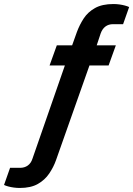

<svg xmlns="http://www.w3.org/2000/svg" viewBox="-38 -751 661 953"><path d="M60 182Q46 182 31 180Q16 178 3 174.5Q-10 171 -18 167L12 82H62Q84 82 100 70.5Q116 59 123 37L284 -426H208L244 -526H320L344 -593Q357 -628 377.5 -659.5Q398 -691 433.5 -711Q469 -731 525 -731Q540 -731 554.5 -729Q569 -727 582 -723.5Q595 -720 603 -716L573 -631H523Q501 -631 485.5 -619.5Q470 -608 462 -586L442 -526H537L501 -426H406L240 44Q228 78 206.5 110Q185 142 150 162Q115 182 60 182Z"/></svg>

Font: Archivo SemiBold SemiBold
Style: Italic
Weight: 600
Italic angle: -10°
Version: Version 2.001